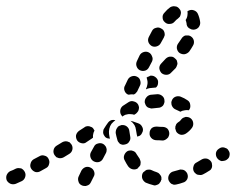

<svg xmlns="http://www.w3.org/2000/svg" viewBox="-36 -586 778 634"><path d="M264 -32Q255 -37 246 -34Q238 -31 233 -23L224 -4Q220 4 223 13Q225 22 234 26Q238 28 242 28Q247 29 251 27Q255 26 259 23Q262 20 264 16L273 -2Q278 -10 275 -19Q272 -28 264 -32ZM486 23Q482 25 478 26Q473 27 469 25Q457 22 445 17Q437 12 434 4Q431 -5 435 -14Q437 -18 441 -20Q444 -23 448 -25Q452 -26 457 -26Q461 -26 465 -24Q473 -20 480 -18Q487 -16 491 -11Q496 -6 497 0Q497 3 497 6Q497 7 497 8Q497 8 496 9Q495 14 492 17Q490 21 486 23ZM583 -11Q582 -15 579 -18Q576 -22 572 -24Q568 -26 563 -26Q559 -27 555 -25Q545 -22 537 -20Q528 -18 523 -10Q518 -2 520 7Q521 11 524 15Q526 18 530 21Q534 23 538 24Q543 24 547 23Q557 21 568 17Q577 15 582 6Q586 -2 583 -11ZM46 -18Q44 -22 41 -25Q38 -28 34 -30Q29 -31 25 -31Q20 -31 16 -29Q7 -24 -2 -21Q-10 -17 -14 -8Q-17 0 -14 9Q-10 17 -1 21Q7 24 16 21Q25 17 36 12Q44 8 47 -1Q50 -10 46 -18ZM664 -34Q665 -39 664 -43Q664 -47 662 -51Q657 -59 648 -62Q639 -64 631 -60Q622 -55 614 -50Q605 -46 603 -37Q600 -28 604 -20Q606 -16 610 -13Q613 -10 617 -9Q622 -8 626 -8Q630 -8 634 -10Q644 -15 653 -21Q657 -23 660 -26Q663 -30 664 -34ZM124 -62Q120 -70 111 -72Q102 -75 94 -70L75 -60Q67 -55 65 -46Q62 -37 67 -29Q72 -21 81 -18Q90 -16 98 -21L116 -31Q124 -35 126 -44Q129 -53 124 -62ZM387 -37Q381 -46 376 -56Q371 -64 374 -73Q377 -82 385 -87Q389 -89 393 -89Q398 -90 402 -88Q406 -87 410 -84Q413 -81 415 -77Q420 -69 425 -62Q427 -58 428 -54Q429 -49 428 -45Q428 -42 427 -40Q426 -38 424 -36Q422 -34 420 -32Q420 -31 420 -31Q419 -31 419 -30Q411 -25 402 -27Q393 -29 387 -37ZM315 -98Q314 -102 311 -105Q308 -109 304 -111Q296 -115 287 -112Q278 -110 274 -101L264 -83Q260 -75 263 -66Q266 -57 274 -53Q282 -49 291 -51Q300 -54 304 -62L314 -81Q316 -85 316 -89Q317 -93 315 -98ZM718 -90Q716 -94 712 -96Q708 -98 704 -99Q700 -100 695 -99Q691 -98 687 -95Q679 -90 677 -81Q676 -71 681 -64Q684 -60 687 -58Q691 -55 696 -54Q700 -54 704 -55Q709 -56 712 -58L713 -59Q721 -64 722 -73Q724 -82 718 -90ZM200 -109Q197 -113 194 -116Q190 -118 186 -119Q181 -120 177 -119Q172 -118 169 -116L151 -105Q143 -100 141 -91Q139 -82 144 -74Q147 -70 150 -67Q154 -65 158 -64Q163 -63 167 -64Q172 -65 175 -67L193 -78Q201 -83 203 -92Q205 -101 200 -109ZM360 -111Q364 -109 369 -108Q373 -108 377 -109Q387 -111 391 -119Q396 -126 394 -135Q392 -145 391 -154Q390 -163 382 -169Q375 -174 365 -173Q361 -172 357 -170Q353 -168 351 -164Q348 -160 347 -156Q346 -152 346 -147Q348 -136 351 -126Q352 -121 354 -118Q357 -114 360 -111ZM268 -129 250 -117Q243 -111 234 -113Q224 -115 219 -122Q214 -130 215 -139Q217 -148 225 -154L242 -165Q245 -168 250 -169Q254 -170 259 -169Q263 -168 267 -166Q271 -164 273 -160Q274 -159 274 -158Q275 -157 276 -155Q272 -148 271 -139Q271 -135 271 -131Q270 -131 269 -130Q268 -129 268 -129ZM465 -163Q462 -160 460 -156Q458 -152 458 -147Q457 -138 463 -131Q469 -124 479 -123Q490 -123 501 -122Q505 -122 509 -124Q513 -126 516 -129Q520 -132 521 -136Q523 -140 523 -145Q523 -154 517 -161Q510 -167 501 -167Q491 -167 482 -168Q477 -168 473 -167Q469 -166 465 -163ZM332 -177Q338 -184 345 -189Q338 -191 331 -189Q324 -186 320 -180Q314 -172 308 -162Q305 -158 305 -154Q304 -149 305 -145Q306 -141 309 -137Q311 -133 315 -131Q318 -129 321 -129Q324 -128 327 -128Q325 -136 324 -144Q323 -152 325 -161Q327 -170 332 -177ZM413 -157Q414 -149 416 -140Q417 -138 417 -135Q419 -135 421 -136Q422 -137 424 -137Q428 -139 431 -143Q433 -146 435 -151Q438 -160 433 -168Q429 -176 420 -179Q411 -182 403 -185Q401 -186 399 -186Q397 -187 395 -187Q395 -187 395 -187Q403 -181 408 -173Q412 -166 413 -157ZM552 -182Q559 -186 562 -191Q565 -195 569 -197Q573 -199 577 -200Q582 -200 586 -199Q590 -198 594 -195Q601 -189 602 -180Q603 -171 598 -164Q590 -153 578 -145Q570 -140 561 -141Q552 -143 546 -151Q546 -152 546 -152Q545 -153 545 -154Q544 -157 543 -161Q542 -163 543 -164Q543 -166 543 -168Q544 -172 546 -176Q549 -180 552 -182ZM369 -236Q379 -243 389 -249Q397 -254 406 -251Q415 -249 420 -241Q422 -237 423 -232Q423 -228 422 -224Q421 -219 418 -216Q415 -212 412 -210Q410 -209 407 -207Q402 -209 396 -209Q387 -210 378 -207Q373 -205 368 -201Q367 -202 367 -203Q366 -203 366 -204Q360 -211 361 -221Q362 -230 369 -236ZM537 -229Q534 -232 532 -236Q530 -240 530 -244Q529 -249 531 -253Q534 -262 542 -266Q551 -270 560 -267Q573 -262 583 -255Q591 -250 592 -241Q594 -231 589 -224Q589 -223 588 -223Q588 -222 588 -222Q581 -223 575 -222Q566 -221 559 -217Q559 -217 558 -217Q558 -217 558 -218Q552 -221 545 -224Q540 -226 537 -229ZM502 -237Q505 -241 506 -245Q508 -249 507 -254Q507 -263 500 -269Q493 -275 484 -275Q472 -274 461 -273Q452 -271 447 -264Q441 -257 442 -247Q443 -243 445 -239Q447 -235 451 -232Q454 -230 459 -229Q463 -227 467 -228Q476 -229 486 -230Q491 -230 495 -232Q499 -234 502 -237ZM377 -304 386 -323Q390 -331 399 -334Q408 -337 416 -333Q425 -329 427 -320Q430 -311 426 -303L417 -284Q415 -281 412 -278Q410 -276 406 -274Q400 -275 393 -274Q391 -274 389 -273Q388 -273 388 -274Q387 -274 386 -274Q378 -278 375 -287Q372 -296 377 -304ZM449 -327Q448 -328 448 -329Q448 -330 449 -330Q449 -330 449 -331Q450 -331 450 -331Q451 -331 451 -332Q456 -333 460 -336Q465 -337 471 -335Q476 -333 480 -329Q487 -322 486 -313Q486 -303 479 -297Q468 -296 458 -295Q452 -294 446 -291V-292Q450 -300 451 -309Q452 -318 449 -327ZM550 -377Q549 -382 548 -386Q546 -390 542 -393Q539 -396 535 -398Q531 -399 526 -399Q522 -399 518 -397Q514 -395 511 -392Q504 -384 497 -377Q490 -370 490 -361Q491 -352 497 -345Q504 -339 513 -339Q523 -339 529 -346Q537 -354 544 -361Q547 -365 548 -369Q550 -373 550 -377ZM426 -354Q435 -350 444 -353Q452 -356 456 -364L466 -383Q470 -392 466 -400Q463 -409 455 -413Q447 -417 438 -414Q429 -411 425 -403L416 -384Q412 -375 415 -367Q418 -358 426 -354ZM594 -466Q593 -466 593 -467Q592 -467 592 -467Q591 -467 590 -468Q588 -468 586 -469Q583 -469 581 -469Q579 -469 577 -469Q572 -468 569 -465Q565 -462 563 -458Q558 -451 552 -442Q547 -435 548 -426Q550 -416 557 -411Q565 -406 574 -407Q583 -409 589 -416Q596 -426 601 -435Q606 -443 604 -452Q602 -461 594 -466ZM465 -434Q473 -430 482 -433Q491 -436 495 -444Q500 -453 505 -462Q507 -466 508 -470Q508 -475 507 -479Q506 -483 503 -487Q500 -490 496 -492Q488 -497 479 -494Q470 -492 466 -484Q461 -475 456 -465Q451 -456 454 -447Q457 -439 465 -434ZM617 -541Q623 -528 625 -513Q626 -504 620 -496Q614 -489 604 -488Q600 -488 596 -489Q591 -491 588 -493Q584 -496 582 -500Q580 -504 580 -509Q579 -515 577 -520Q582 -527 583 -536Q584 -542 583 -549Q584 -549 585 -550Q586 -550 587 -551Q595 -555 604 -552Q613 -549 617 -541ZM508 -513Q515 -506 524 -507Q534 -507 540 -514Q546 -521 552 -525Q555 -528 558 -531Q560 -535 561 -540Q562 -544 561 -548Q560 -553 557 -556Q554 -560 551 -562Q547 -565 542 -565Q538 -566 534 -565Q529 -564 526 -562Q516 -555 507 -544Q500 -537 501 -528Q501 -519 508 -513Z"/></svg>

Font: FRB American Cursive Guidelines Dashed Extrabold
Style: Bold Italic
Weight: 800
Italic angle: -25°
Version: Version 2.0;Modular Font Editor K font №1